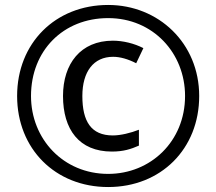

<svg xmlns="http://www.w3.org/2000/svg" viewBox="-20 -744 872 774"><path d="M416 10C629 10 783 -144 783 -357C783 -570 619 -724 416 -724C203 -724 49 -570 49 -357C49 -144 203 10 416 10ZM416 -43C235 -43 105 -184 105 -357C105 -540 235 -671 416 -671C597 -671 726 -530 726 -357C726 -174 587 -43 416 -43ZM431 -133C478 -133 508 -143 540 -157V-221C507 -208 466 -198 435 -198C347 -198 312 -255 312 -357C312 -455 357 -515 436 -515C464 -515 496 -506 529 -489L558 -550C521 -569 476 -580 435 -580C305 -580 234 -487 234 -357C234 -222 299 -133 431 -133Z"/></svg>

Font: Noto Sans EgyptHiero
Style: Regular
Weight: 400
Designer: Monotype Design Team
Foundry: Monotype Imaging Inc.
Version: Version 2.002